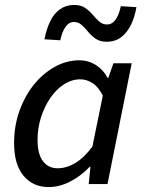

<svg xmlns="http://www.w3.org/2000/svg" viewBox="-20 -745 581 777"><path d="M177 12Q113 12 75 -34Q37 -80 37 -166Q37 -236 59 -297Q81 -358 118 -403.5Q155 -449 202.5 -475Q250 -501 300 -501Q338 -501 368.5 -481.5Q399 -462 416 -429H418L439 -489H513L415 0H339L346 -70H343Q308 -33 264.5 -10.5Q221 12 177 12ZM213 -64Q249 -64 285 -85.5Q321 -107 354 -152L396 -358Q378 -394 354 -409Q330 -424 305 -424Q271 -424 240 -404.5Q209 -385 185 -350.5Q161 -316 146.5 -272Q132 -228 132 -179Q132 -121 154 -92.5Q176 -64 213 -64ZM412 -576Q385 -576 367.5 -588Q350 -600 337 -616Q324 -632 310.5 -644Q297 -656 279 -656Q259 -656 245 -636Q231 -616 224 -582L160 -586Q168 -628 183.5 -659.5Q199 -691 223.5 -708Q248 -725 280 -725Q307 -725 324.5 -713Q342 -701 355 -685.5Q368 -670 381.5 -658Q395 -646 413 -646Q434 -646 448 -666Q462 -686 469 -720L532 -716Q525 -674 509 -642.5Q493 -611 469 -593.5Q445 -576 412 -576Z"/></svg>

Font: Source Sans 3 Medium
Style: Italic
Weight: 500
Italic angle: -11°
Designer: Paul D. Hunt
Foundry: Adobe
Version: Version 3.052;hotconv 1.1.0;makeotfexe 2.6.0